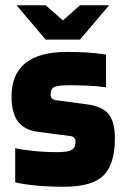

<svg xmlns="http://www.w3.org/2000/svg" viewBox="-20 -702 480 732"><path d="M24 0ZM244 -377Q202 -377 187.5 -370.5Q173 -364 173 -341Q173 -332 178.5 -326.5Q184 -321 194 -320L313 -304Q371 -296 394.5 -266.5Q418 -237 418 -173Q418 -77 375 -33.5Q332 10 225 10Q166 10 118.5 5.5Q71 1 38 -7V-137Q63 -131 107.5 -126.5Q152 -122 198 -122Q239 -122 253.5 -130.5Q268 -139 268 -163Q268 -171 263 -176.5Q258 -182 250 -183L127 -199Q73 -206 48.5 -238.5Q24 -271 24 -335Q24 -419 77 -461.5Q130 -504 234 -504Q275 -504 310 -502Q345 -500 384 -494V-369Q359 -373 322 -375Q285 -377 244 -377ZM43 -682H154L220 -624L285 -682H396L285 -551H154Z"/></svg>

Font: Blinker
Style: Bold
Weight: 700
Designer: Juergen Huber
Foundry: supertype
Version: Version 1.015;PS 1.15;hotconv 1.0.88;makeotf.lib2.5.647800; 